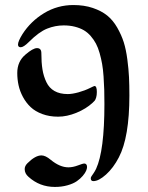

<svg xmlns="http://www.w3.org/2000/svg" viewBox="-20 -720 581 755"><path d="M68.4 -585.9Q101.1 -636.7 153.6 -668.5Q206.1 -700.2 268.6 -700.2Q311 -700.2 345 -688.7Q378.9 -677.2 401.6 -658.9Q424.3 -640.6 440.9 -611.6Q457.5 -582.5 466.6 -554Q475.6 -525.4 480.7 -486.6Q485.8 -447.8 487.3 -416.5Q488.8 -385.3 488.8 -344.7Q488.8 -180.2 447.3 -101.1Q425.8 -59.6 397 -33.7Q368.2 -7.8 347.2 -7.8Q336.9 -7.8 336.9 -19Q336.9 -22.5 339.8 -26.9Q342.8 -31.2 348.1 -39.1Q353.5 -46.9 357.9 -56.2Q390.6 -127 390.6 -311Q390.6 -342.8 389.9 -367.4Q389.2 -392.1 387.2 -419.7Q385.3 -447.3 381.6 -468.3Q377.9 -489.3 371.8 -511Q365.7 -532.7 357.4 -548.3Q349.1 -564 336.9 -578.1Q324.7 -592.3 309.6 -601.1Q294.4 -609.9 274.4 -615Q254.4 -620.1 230.5 -620.1Q197.3 -620.1 165.3 -607.4Q133.3 -594.7 93.8 -555.2Q72.8 -534.2 61.5 -534.2Q50.8 -534.2 50.8 -544.9Q50.8 -557.6 68.4 -585.9ZM344.2 -315.9Q318.4 -292 280.8 -276.6Q243.2 -261.2 208.5 -261.2Q174.3 -261.2 146.5 -271.5Q118.7 -281.7 100.6 -298.8Q82.5 -315.9 70.3 -338.6Q58.1 -361.3 53 -384.8Q47.9 -408.2 47.9 -433.1Q47.9 -478 79.6 -504.9Q109.4 -530.8 125.5 -530.8Q142.6 -530.8 142.6 -511.2Q142.6 -474.1 147 -447Q151.4 -419.9 162.4 -397Q173.3 -374 194.3 -362.1Q215.3 -350.1 246.6 -350.1Q263.7 -350.1 288.6 -356.9Q313.5 -363.8 334 -374Q349.6 -381.8 351.6 -381.8Q360.8 -381.8 360.8 -358.4Q360.8 -345.7 358.2 -336.9Q355.5 -328.1 352.8 -324.7Q350.1 -321.3 344.2 -315.9ZM195.8 15.1Q135.7 15.1 91.8 -24.9Q77.1 -37.6 77.1 -55.2Q77.1 -67.4 87.9 -78.1Q118.7 -108.9 143.1 -108.9Q158.7 -108.9 179.2 -91.8Q215.3 -62 249 -62Q266.6 -62 286.6 -69.6Q306.6 -77.1 310.5 -77.1Q322.3 -77.1 322.3 -63Q322.3 -57.1 318.6 -48.3Q314.9 -39.6 305.4 -28.3Q295.9 -17.1 282.2 -7.6Q268.6 2 245.8 8.5Q223.1 15.1 195.8 15.1Z"/></svg>

Font: SirinStencil
Style: Regular
Weight: 400
Designer: Olga Karpushina (okarpush@gmail.com)
Foundry: Cyreal (www.cyreal.org)
Version: Version 1.002